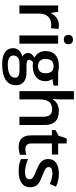

<svg xmlns="http://www.w3.org/2000/svg" viewBox="528 -1084 718 1815"><g transform="rotate(90 887.5 -177.0)"><path d="M216 -374Q242 -374 254 -370L247 -298Q234 -302 213 -302Q165 -302 137 -271.5Q109 -241 109 -192V-1H32V-367H92L102 -302H106Q124 -335 153 -354.5Q182 -374 216 -374Z M393 -1H316V-367H393ZM311 -464Q311 -507 355 -507Q398 -507 398 -464Q398 -421 355 -421Q311 -421 311 -464Z M790 -367V-324L728 -313Q736 -301 742 -284Q748 -267 748 -248Q748 -191 709.5 -159Q671 -127 602 -127Q584 -127 571 -130Q546 -114 546 -93Q546 -81 557.5 -74.5Q569 -68 600 -68H664Q724 -68 755 -42Q786 -16 786 32Q786 95 735.5 128.5Q685 162 588 162Q513 162 474.5 135.5Q436 109 436 60Q436 26 457 3Q478 -20 516 -29Q501 -35 491 -50Q481 -65 481 -81Q481 -101 492.5 -115.5Q504 -130 526 -144Q498 -156 480.5 -183.5Q463 -211 463 -248Q463 -308 500 -341Q537 -374 606 -374Q622 -374 639 -371.5Q656 -369 664 -367ZM505 56Q505 81 527.5 95Q550 109 590 109Q653 109 684 90.5Q715 72 715 42Q715 18 698 8Q681 -2 635 -2H577Q544 -2 524.5 13.5Q505 29 505 56ZM538 -248Q538 -214 555.5 -195.5Q573 -177 606 -177Q673 -177 673 -249Q673 -285 656.5 -304.5Q640 -324 606 -324Q538 -324 538 -248Z M1162 -1H1084V-226Q1084 -268 1067.5 -289Q1051 -310 1014 -310Q965 -310 942.5 -281Q920 -252 920 -183V-1H842V-516H920V-385Q920 -369 919 -352.5Q918 -336 916 -318H921Q936 -344 964.5 -359Q993 -374 1030 -374Q1162 -374 1162 -239Z M1388 -57Q1415 -57 1444 -66V-7Q1432 -2 1411.5 2Q1391 6 1370 6Q1260 6 1260 -111V-308H1210V-342L1263 -371L1290 -448H1337V-367H1441V-308H1337V-112Q1337 -84 1351 -70.5Q1365 -57 1388 -57Z M1751 -105Q1751 -51 1712 -22.5Q1673 6 1601 6Q1527 6 1484 -16V-83Q1551 -54 1604 -54Q1675 -54 1675 -97Q1675 -115 1657 -129.5Q1639 -144 1591 -162Q1559 -174 1538.5 -186Q1518 -198 1506 -211Q1494 -224 1489 -239.5Q1484 -255 1484 -275Q1484 -323 1521 -348.5Q1558 -374 1624 -374Q1688 -374 1745 -347L1720 -289Q1661 -313 1621 -313Q1560 -313 1560 -278Q1560 -269 1563.5 -262Q1567 -255 1576 -248.5Q1585 -242 1601.5 -234Q1618 -226 1645 -216Q1678 -203 1698 -192Q1718 -181 1729 -168.5Q1740 -156 1744.5 -141Q1749 -126 1751 -105Z"/></g></svg>

Font: Shorif Bongobondhu UNICODE
Style: Bold
Weight: 700
Designer: Shorif Uddin Shishir, Shorif art & Design, e-mail : shorifart@gmail.com, facebook : Shorif2001
Foundry: Lipighor Font Foundry
Version: Designed By Shorif Uddin Shishir | Build By Niladri